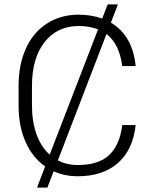

<svg xmlns="http://www.w3.org/2000/svg" viewBox="-20 -787 689 868"><path d="M593.3 -221.7Q581.1 -109.4 512.9 -49.8Q444.8 9.8 331.5 9.8Q272 9.8 222.7 -12.7L194.3 61H147.5L184.1 -34.7Q127 -74.7 95.5 -145.5Q64 -216.3 64 -310.5V-399.9Q64 -494.6 97.2 -567.9Q130.4 -641.1 192.6 -680.9Q254.9 -720.7 335.9 -720.7Q392.1 -720.7 441.9 -703.1L466.8 -767.1H513.2L481.4 -684.6Q579.6 -626 593.3 -488.3H532.7Q519.5 -588.9 461.4 -633.3L241.7 -62Q281.2 -41 331.5 -41Q425.8 -41 473.6 -86.2Q521.5 -131.3 532.7 -221.7ZM124.5 -310.5Q124.5 -238.3 144.8 -180.9Q165 -123.5 204.6 -87.9L423.3 -654.3Q384.8 -669.4 335.9 -669.4Q239.3 -669.4 181.9 -597.2Q124.5 -524.9 124.5 -397.5Z"/></svg>

Font: Roboto Light
Style: Regular
Weight: 300
Designer: Google
Version: Version 2.134; 2016; ttfautohint (v1.6)